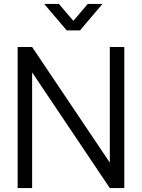

<svg xmlns="http://www.w3.org/2000/svg" viewBox="-20 -960 724 980"><path d="M320.5 -805 205.5 -940H280.5L354.5 -853.5L428 -940H503L388.5 -805ZM144 0H70V-720H144L540.5 -130V-720H614.5V0H540.5L144 -590.5Z"/></svg>

Font: CCSD_manrope
Style: Regular
Weight: 400
Designer: Mikhail Sharanda
Foundry: Mikhail Sharanda
Version: Version 4.503